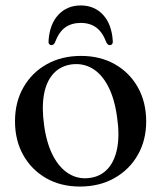

<svg xmlns="http://www.w3.org/2000/svg" viewBox="-20 -673 591 704"><path d="M277 -468Q347.5 -468 401.2 -437.5Q455 -407 485.5 -352.8Q516 -298.5 516 -227.5Q516 -158.5 485 -104.5Q454 -50.5 399.2 -19.8Q344.5 11 273 11Q203 11 149.5 -19.5Q96 -50 65.5 -104Q35 -158 35 -228.5Q35 -298.5 65.8 -352.5Q96.5 -406.5 151 -437.2Q205.5 -468 277 -468ZM308.5 -20.5Q348.5 -25.5 374.5 -53.5Q400.5 -81.5 409.8 -130.2Q419 -179 409 -245.5Q399.5 -313 376 -357.5Q352.5 -402 318.5 -422Q284.5 -442 243 -437Q202 -431.5 176 -403.2Q150 -375 141.2 -326.5Q132.5 -278 142 -211.5Q151.5 -145 175.2 -100.5Q199 -56 233.2 -35.5Q267.5 -15 308.5 -20.5ZM276 -589Q242.5 -589 219.2 -572.5Q196 -556 181.5 -517.5Q176.5 -507.5 169 -507.5Q163.5 -507.5 160.2 -511.8Q157 -516 158 -523.5Q162 -584.5 194 -618.8Q226 -653 276 -653Q326 -653 357.8 -618.8Q389.5 -584.5 393.5 -523.5Q394.5 -516 391.2 -511.8Q388 -507.5 382.5 -507.5Q375 -507.5 370 -517.5Q356 -555 333 -572Q310 -589 276 -589Z"/></svg>

Font: Fraunces 60pt
Style: Regular
Weight: 400
Version: Version 1.000;[b76b70a41]